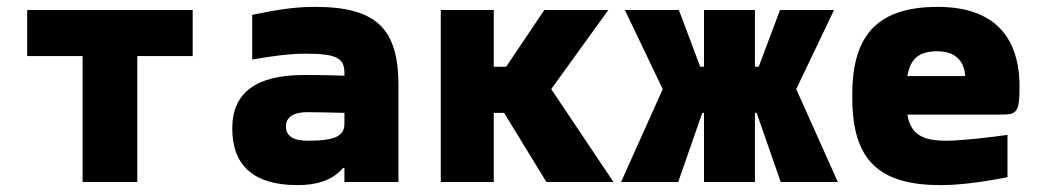

<svg xmlns="http://www.w3.org/2000/svg" viewBox="-20 -529 3040 558"><path d="M220 0H379V-366H540V-500H59V-366H220Z M896 -509C834 -509 788 -501 713 -486V-356C776 -367 824 -373 869 -373C960 -373 981 -359 981 -317V-309C926 -311 884 -311 863 -311C725 -311 655 -260 655 -156C655 -46 719 9 845 9C897 9 945 -3 977 -41H981V0H1138V-280C1138 -443 1077 -509 896 -509ZM811 -162C811 -188 833 -203 872 -203C898 -203 941 -202 981 -201V-170C981 -136 959 -120 874 -120C833 -120 811 -133 811 -162Z M1261 -500V0H1415V-201H1445L1568 0H1763L1582 -270L1748 -500H1562L1451 -335H1415V-500Z M2026 -500V-335H2015L1953 -500H1796L1906 -270L1785 0H1951L2021 -201H2026V0H2174V-201H2179L2249 0H2415L2294 -270L2404 -500H2247L2185 -335H2174V-500Z M2943 -277C2943 -422 2869 -509 2705 -509C2539 -509 2457 -435 2457 -256V-244C2457 -61 2537 9 2714 9C2767 9 2831 1 2908 -14V-137C2867 -131 2776 -120 2730 -120C2660 -120 2627 -139 2617 -196H2886C2934 -196 2943 -199 2943 -277ZM2617 -308C2626 -360 2652 -380 2705 -380C2756 -380 2783 -351 2785 -308Z"/></svg>

Font: LT Wave Mono Black
Style: Regular
Weight: 900
Designer: Daniel Lyons
Version: Version 2.5 (Glyphs App)